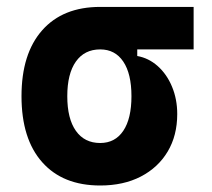

<svg xmlns="http://www.w3.org/2000/svg" viewBox="-20 -538 626 567"><path d="M275.9 9.8Q165.5 9.8 104.5 -59.1Q43.5 -127.9 43.5 -253.9Q43.5 -379.4 104.5 -448.5Q165.5 -517.6 275.9 -517.6H551.8V-392.1H385.3V-372.6Q418.9 -366.7 445.8 -342.8Q472.7 -318.8 488 -282Q503.4 -245.1 503.4 -201.2Q503.4 -137.7 475.1 -90.3Q446.8 -43 395.8 -16.6Q344.7 9.8 275.9 9.8ZM275.9 -115.7Q319.8 -115.7 344 -151.6Q368.2 -187.5 368.2 -253.9Q368.2 -320.3 344 -356.2Q319.8 -392.1 275.9 -392.1Q229.5 -392.1 204.1 -356.2Q178.7 -320.3 178.7 -253.9Q178.7 -187.5 204.1 -151.6Q229.5 -115.7 275.9 -115.7Z"/></svg>

Font: CaskaydiaMono NF
Style: Bold
Weight: 700
Designer: Aaron Bell
Foundry: Saja Typeworks
Version: Version 2111.001; ttfautohint (v1.8.4);Nerd Fonts 3.1.1